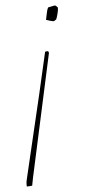

<svg xmlns="http://www.w3.org/2000/svg" viewBox="-20 -476 309 698"><path d="M155 -290 158 -284 100 170 97 199Q93 200 86.5 201Q80 202 78 202Q77 202 76.5 193Q76 184 77 179Q87 108 99 28Q111 -52 122.5 -133Q134 -214 144 -288Q150 -290 155 -290ZM181 -456Q189 -451 190 -449Q191 -444 190.5 -438.5Q190 -433 189 -426Q188 -421 187 -415.5Q186 -410 184 -405L176 -399Q169 -399 162 -400.5Q155 -402 147 -404Q148 -406 148 -410Q148 -414 149 -418Q150 -426 151 -434Q152 -442 155 -449Q163 -451 170 -453.5Q177 -456 181 -456Z"/></svg>

Font: Labrada Thin
Style: Italic
Weight: 100
Italic angle: -7°
Designer: Mercedes Jáuregui
Foundry: Omnibus-Type Team
Version: Version 1.000; ttfautohint (v1.8.4.7-5d5b)